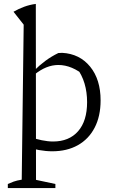

<svg xmlns="http://www.w3.org/2000/svg" viewBox="-20 -765 585 981"><path d="M20 196V175Q33 169 49.5 163Q66 157 91 153L101 -639L49 -705Q75 -720 103.5 -730.5Q132 -741 163 -745L164 154L263 175V196ZM107 -17 123 -68Q161 -55 193 -48.5Q225 -42 251 -42Q333 -42 379 -94.5Q425 -147 425 -243Q425 -294 412 -338Q399 -382 371 -420L416 -375Q348 -433 278 -433Q216 -433 155 -383V-405Q182 -432 212.5 -454.5Q243 -477 278 -494Q283 -494 288 -494.5Q293 -495 298 -495Q387 -490 440.5 -424.5Q494 -359 494 -252Q494 -171 463.5 -112.5Q433 -54 377.5 -23Q322 8 247 8Q182 8 107 -17Z"/></svg>

Font: Piazzolla Thin Light
Style: Regular
Weight: 300
Version: Version 2.005